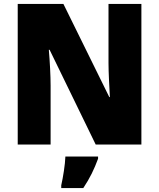

<svg xmlns="http://www.w3.org/2000/svg" viewBox="-20 -734 809 975"><path d="M698 0V-714H531V-414C531 -368 535 -297 538 -241H535L302 -714H70V0H237V-300C237 -349 233 -423 228 -481H232L466 0ZM478 72V61H312C311 100 300 168 291 207V221H403C437 170 458 126 478 72Z"/></svg>

Font: Noto Sans Georgian SemiCondensed Black
Style: Regular
Weight: 900
Width: 4
Designer: Monotype Design Team, Akaki Razmadze
Foundry: Google LLC
Version: Version 2.005